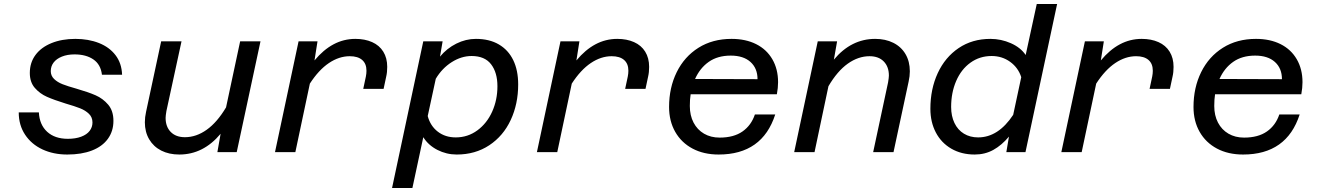

<svg xmlns="http://www.w3.org/2000/svg" viewBox="-20 -755 6543 953"><path d="M73 -197H173Q176 -136 214 -101Q252 -66 317 -66Q355 -66 383 -76.5Q411 -87 425 -105.5Q439 -124 439 -147Q439 -173 421.5 -190Q404 -207 377.5 -217.5Q351 -228 306 -241Q248 -259 213 -274.5Q178 -290 153 -318.5Q128 -347 128 -393Q128 -444 156 -482Q184 -520 235.5 -541Q287 -562 354 -562Q419 -562 471 -541.5Q523 -521 553.5 -481Q584 -441 586 -384H486Q480 -435 443.5 -460Q407 -485 350 -485Q314 -485 287 -474Q260 -463 246 -444.5Q232 -426 232 -402Q232 -379 248.5 -363Q265 -347 290.5 -337Q316 -327 359 -315Q418 -298 454.5 -282Q491 -266 517 -235.5Q543 -205 543 -155Q543 -104 515.5 -66Q488 -28 436.5 -8Q385 12 314 12Q245 12 190.5 -13.5Q136 -39 104.5 -86.5Q73 -134 73 -197Z M802 -170Q802 -126 827.5 -100Q853 -74 898 -74Q954 -74 1006 -111Q1058 -148 1102 -222L1172 -550H1273L1155 0H1059L1075 -91Q989 12 870 12Q819 12 780.5 -7.5Q742 -27 720.5 -63.5Q699 -100 699 -148Q699 -173 705 -200L780 -550H881L806 -204Q802 -180 802 -170Z M1799 -404Q1799 -439 1777.5 -457.5Q1756 -476 1716 -476Q1663 -476 1612.5 -442Q1562 -408 1518 -340L1446 0H1345L1462 -550H1556L1541 -455Q1585 -508 1635.5 -535Q1686 -562 1744 -562Q1791 -562 1827 -546Q1863 -530 1882.5 -498.5Q1902 -467 1902 -423Q1902 -396 1897 -375L1884 -314H1783L1796 -375Q1799 -390 1799 -404Z M2552 -336Q2552 -239 2515 -159.5Q2478 -80 2408.5 -34Q2339 12 2247 12Q2196 12 2151 -11Q2106 -34 2081 -74L2027 178H1926L2081 -550H2177L2164 -474Q2198 -515 2245 -538.5Q2292 -562 2342 -562Q2409 -562 2456 -534.5Q2503 -507 2527.5 -456.5Q2552 -406 2552 -336ZM2242 -73Q2302 -73 2349.5 -108Q2397 -143 2423 -201Q2449 -259 2449 -327Q2449 -395 2417.5 -436Q2386 -477 2321 -477Q2270 -477 2222 -446.5Q2174 -416 2143 -364L2103 -179Q2116 -130 2153 -101.5Q2190 -73 2242 -73Z M3099 -404Q3099 -439 3077.5 -457.5Q3056 -476 3016 -476Q2963 -476 2912.5 -442Q2862 -408 2818 -340L2746 0H2645L2762 -550H2856L2841 -455Q2885 -508 2935.5 -535Q2986 -562 3044 -562Q3091 -562 3127 -546Q3163 -530 3182.5 -498.5Q3202 -467 3202 -423Q3202 -396 3197 -375L3184 -314H3083L3096 -375Q3099 -390 3099 -404Z M3301 -224Q3301 -320 3339 -397Q3377 -474 3447 -518Q3517 -562 3611 -562Q3681 -562 3733 -536Q3785 -510 3813.5 -461Q3842 -412 3842 -347Q3842 -319 3836 -287H3408Q3404 -262 3404 -229Q3404 -182 3422.5 -146.5Q3441 -111 3474.5 -91.5Q3508 -72 3552 -72Q3622 -72 3665.5 -102.5Q3709 -133 3727 -187H3828Q3764 12 3547 12Q3473 12 3417.5 -17.5Q3362 -47 3331.5 -100.5Q3301 -154 3301 -224ZM3740 -362Q3740 -416 3705 -447.5Q3670 -479 3607 -479Q3542 -479 3498 -448Q3454 -417 3430 -363Z M4392 -380Q4392 -424 4366.5 -450Q4341 -476 4296 -476Q4240 -476 4188 -439Q4136 -402 4092 -327L4023 0H3922L4039 -550H4135L4119 -459Q4205 -562 4324 -562Q4375 -562 4414 -542.5Q4453 -523 4474.5 -486.5Q4496 -450 4496 -401Q4496 -377 4490 -350L4415 0H4314L4388 -346Q4392 -370 4392 -380Z M5071 -482 5126 -735H5227L5070 0H4975L4988 -77Q4952 -34 4910.5 -11Q4869 12 4818 12Q4752 12 4702 -17Q4652 -46 4625 -97.5Q4598 -149 4598 -215Q4598 -313 4634.5 -392Q4671 -471 4738.5 -516.5Q4806 -562 4896 -562Q4949 -562 4997.5 -540.5Q5046 -519 5071 -482ZM4835 -73Q4935 -73 5009 -185L5049 -372Q5034 -419 4994 -448Q4954 -477 4902 -477Q4843 -477 4797 -444Q4751 -411 4726 -353Q4701 -295 4701 -224Q4701 -179 4717.5 -144.5Q4734 -110 4764.5 -91.5Q4795 -73 4835 -73Z M5702 -404Q5702 -439 5680.5 -457.5Q5659 -476 5619 -476Q5566 -476 5515.5 -442Q5465 -408 5421 -340L5349 0H5248L5365 -550H5459L5444 -455Q5488 -508 5538.5 -535Q5589 -562 5647 -562Q5694 -562 5730 -546Q5766 -530 5785.5 -498.5Q5805 -467 5805 -423Q5805 -396 5800 -375L5787 -314H5686L5699 -375Q5702 -390 5702 -404Z M5904 -224Q5904 -320 5942 -397Q5980 -474 6050 -518Q6120 -562 6214 -562Q6284 -562 6336 -536Q6388 -510 6416.5 -461Q6445 -412 6445 -347Q6445 -319 6439 -287H6011Q6007 -262 6007 -229Q6007 -182 6025.5 -146.5Q6044 -111 6077.5 -91.5Q6111 -72 6155 -72Q6225 -72 6268.5 -102.5Q6312 -133 6330 -187H6431Q6367 12 6150 12Q6076 12 6020.5 -17.5Q5965 -47 5934.5 -100.5Q5904 -154 5904 -224ZM6343 -362Q6343 -416 6308 -447.5Q6273 -479 6210 -479Q6145 -479 6101 -448Q6057 -417 6033 -363Z"/></svg>

Font: Azeret Mono
Style: Italic
Weight: 400
Italic angle: -12°
Designer: Martin Vácha
Foundry: Displaay
Version: Version 1.000; Glyphs 3.0.3, build 3074